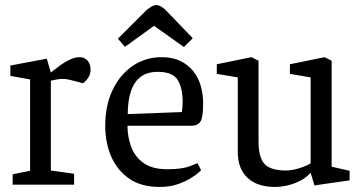

<svg xmlns="http://www.w3.org/2000/svg" viewBox="-20 -730 1427 759"><path d="M30 -41 99 -55V-416L21 -430V-471L165 -498L181 -443Q181 -443 192 -452Q203 -461 220.5 -473.5Q238 -486 257.5 -495Q277 -504 294 -504Q314 -504 326 -490.5Q338 -477 338 -455Q338 -438 330.5 -425.5Q323 -413 315.5 -407Q308 -401 308 -401L262 -413Q250 -416 244 -417Q238 -418 226 -418Q214 -418 199.5 -415Q185 -412 181 -411V-56L273 -43V0H30Z M611 9Q538 9 490.5 -24Q443 -57 419.5 -111.5Q396 -166 396 -233Q396 -313 425 -374Q454 -435 504.5 -469.5Q555 -504 619 -504Q663 -504 694 -488.5Q725 -473 745 -447.5Q765 -422 774 -389Q783 -356 783 -322Q783 -268 773 -250.5Q763 -233 735 -233H484Q484 -188 499 -148.5Q514 -109 548.5 -85Q583 -61 641 -61Q700 -61 730.5 -73Q761 -85 761 -85L775 -57Q775 -57 764 -47Q753 -37 731.5 -24Q710 -11 680 -1Q650 9 611 9ZM485 -279 699 -287Q702 -305 702 -327Q702 -383 682 -414.5Q662 -446 604 -446Q563 -446 537 -427Q511 -408 498 -370.5Q485 -333 485 -279ZM707 -544 589 -628 474 -545 446 -577 552 -683Q565 -696 577 -703Q589 -710 598 -710Q606 -710 615.5 -705Q625 -700 636 -689L742 -579Z M1067 9Q997 9 958.5 -27Q920 -63 920 -129V-424L837 -438V-476L974 -504L1002 -490V-172Q1002 -107 1026 -81.5Q1050 -56 1111 -56Q1132 -56 1159.5 -64Q1187 -72 1208 -84V-424L1126 -438V-476L1263 -504L1291 -490V-71L1362 -55V-17L1223 3L1208 -47L1207 -46Q1185 -21 1146 -6Q1107 9 1067 9Z"/></svg>

Font: Faustina VF Beta
Style: Regular
Weight: 400
Designer: Alfonso Garcia
Foundry: Omnibus-Type
Version: Version 1.006